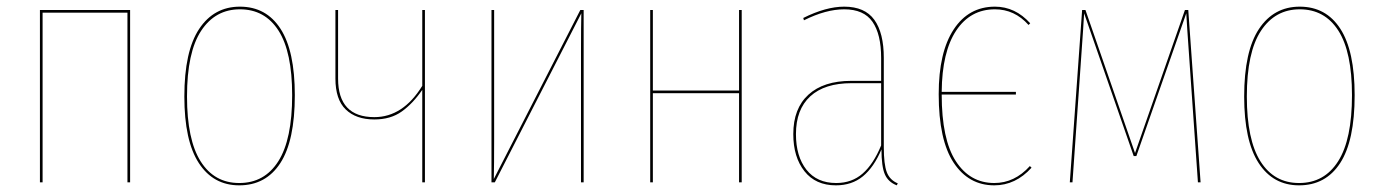

<svg xmlns="http://www.w3.org/2000/svg" viewBox="-20 -548 4154 577"><path d="M363 -510H108V0H100V-518H371V0H363Z M866 -262Q866 -125 822.5 -58Q779 9 699 9Q621 9 577.5 -58Q534 -125 534 -258Q534 -394 578.5 -461Q623 -528 701 -528Q780 -528 823 -461.5Q866 -395 866 -262ZM542 -258Q542 -128 583 -63Q624 2 699 2Q775 2 816.5 -63.5Q858 -129 858 -262Q858 -392 817 -456Q776 -520 701 -520Q627 -520 584.5 -455.5Q542 -391 542 -258Z M1257 -518V0H1249V-278Q1221 -237 1187.5 -213Q1154 -189 1105 -189Q1050 -189 1019 -219Q988 -249 988 -312V-518H996V-312Q996 -196 1105 -196Q1191 -196 1249 -290V-518Z M1734 0H1726V-394Q1726 -470 1727 -508L1467 0H1457V-518H1465V-129Q1465 -51 1464 -10L1724 -518H1734Z M2201 -268H1942V0H1934V-518H1942V-276H2201V-518H2209V0H2201Z M2678 3 2675 9Q2649 -1 2639 -24.5Q2629 -48 2629 -99Q2606 -45 2573 -18Q2540 9 2492 9Q2431 9 2397.5 -33.5Q2364 -76 2364 -145Q2364 -222 2409.5 -263.5Q2455 -305 2538 -305H2628V-374Q2628 -445 2602 -482.5Q2576 -520 2517 -520Q2462 -520 2396 -487L2394 -494Q2462 -528 2517 -528Q2579 -528 2607.5 -488.5Q2636 -449 2636 -374V-106Q2636 -54 2645 -30.5Q2654 -7 2678 3ZM2628 -111V-298H2539Q2458 -298 2415 -258.5Q2372 -219 2372 -145Q2372 -78 2403.5 -38Q2435 2 2493 2Q2540 2 2572.5 -26.5Q2605 -55 2628 -111Z M3080 -44Q3032 9 2968 9Q2891 9 2846 -59Q2801 -127 2801 -265Q2801 -391 2846 -459.5Q2891 -528 2970 -528Q3031 -528 3076 -478L3071 -473Q3029 -520 2970 -520Q2896 -520 2853.5 -456Q2811 -392 2810 -272H3033V-264H2810Q2810 -129 2852.5 -63.5Q2895 2 2968 2Q3029 2 3075 -49Z M3588 0H3580L3548 -459L3545 -508L3395 -79H3387L3238 -508L3235 -459L3203 0H3195L3232 -518H3242L3391 -88L3541 -518H3551Z M4051 -262Q4051 -125 4007.5 -58Q3964 9 3884 9Q3806 9 3762.5 -58Q3719 -125 3719 -258Q3719 -394 3763.5 -461Q3808 -528 3886 -528Q3965 -528 4008 -461.5Q4051 -395 4051 -262ZM3727 -258Q3727 -128 3768 -63Q3809 2 3884 2Q3960 2 4001.5 -63.5Q4043 -129 4043 -262Q4043 -392 4002 -456Q3961 -520 3886 -520Q3812 -520 3769.5 -455.5Q3727 -391 3727 -258Z"/></svg>

Font: Fira Sans Compressed Eight
Style: Regular
Weight: 100
Width: 1
Designer: bBox Type GmbH & Carrois Corporate GbR & Edenspiekermann AG
Foundry: bBox Type GmbH & Carrois Corporate GbR & Edenspiekermann AG
Version: Version 4.301